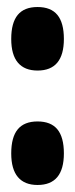

<svg xmlns="http://www.w3.org/2000/svg" viewBox="-20 -532 214 547"><path d="M87 -5Q50 -5 31 -27.5Q12 -50 12 -95Q12 -141 30.5 -163.5Q49 -186 87 -186Q125 -186 143.5 -163.5Q162 -141 162 -95Q162 -5 87 -5ZM87 -331Q50 -331 31 -353.5Q12 -376 12 -421Q12 -467 30.5 -489.5Q49 -512 87 -512Q125 -512 143.5 -489.5Q162 -467 162 -421Q162 -331 87 -331Z"/></svg>

Font: Bricolage Grotesque 96pt ExtraBold Condensed
Style: Regular
Weight: 800
Width: 3
Version: Version 1.001;gftools[0.9.33.dev8+g029e19f]